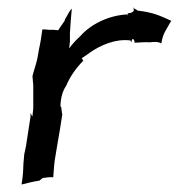

<svg xmlns="http://www.w3.org/2000/svg" viewBox="-20 -480 473 508"><path d="M66 -278C66 -272 68 -260 68 -252V-195C68 -187 66 -179 66 -172C64 -174 62 -177 62 -180H61C61 -178 60 -175 61 -173L49 -95C48 -88 45 -77 44 -71V-70C43 -63 43 -54 42 -47L41 -24C40 -14 39 -2 37 7L38 8C51 5 68 0 84 -2L93 -9C101 -10 113 -12 121 -11V-12C122 -25 123 -43 125 -57L132 -99C134 -112 137 -127 139 -140L145 -179C144 -178 144 -181 144 -181L142 -196V-197L140 -198C140 -216 144 -237 155 -253C166 -279 183 -302 200 -319C201 -318 202 -318 203 -318C203 -318 202 -317 200 -319C200 -319 201 -320 201 -320C201 -320 200 -320 200 -320V-319C200 -319 199 -320 199 -321C198 -323 198 -325 196 -326C203 -330 210 -335 218 -341C247 -361 286 -378 325 -373C326 -372 327 -369 328 -368C328 -370 328 -372 329 -374C332 -382 337 -371 336 -367H337C355 -368 367 -369 376 -368C382 -369 387 -369 392 -369C396 -369 402 -368 407 -365V-366C409 -378 412 -388 417 -397L433 -425C404 -438 387 -447 344 -452C342 -454 340 -455 338 -456C336 -456 335 -458 334 -460L333 -459C334 -458 334 -454 334 -452C332 -447 324 -445 320 -445C319 -445 319 -446 319 -446C319 -446 317 -445 317 -445C318 -445 319 -444 319 -444V-442C268 -440 220 -416 192 -384C181 -374 171 -363 163 -352C164 -358 164 -364 165 -370V-392C166 -413 168 -436 170 -457C163 -451 158 -438 152 -429L151 -425C145 -417 139 -407 134 -400C128 -400 121 -402 113 -401C106 -401 98 -403 93 -402H92C90 -386 87 -366 83 -349L79 -326C76 -311 69 -292 66 -279ZM319 -441C317 -439 312 -440 319 -441Z"/></svg>

Font: Charger Mayhem
Style: Obl
Weight: 400
Designer: Jasper
Foundry: Cannot Into Space Fonts
Version: Version 0.98